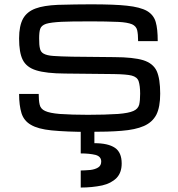

<svg xmlns="http://www.w3.org/2000/svg" viewBox="-20 -593 816 879"><path d="M215.8 3.9Q153.8 -2.4 121.6 -21.5Q89.8 -39.6 78.6 -74.2Q67.4 -110.8 67.4 -163.1H157.2Q157.2 -131.8 161.6 -113.8Q166 -94.2 186.5 -85Q207 -75.2 253.4 -71.3Q309.1 -67.4 382.8 -67.4Q460.9 -67.4 520.5 -71.3Q569.3 -75.2 590.8 -85Q611.8 -94.2 617.2 -113.8Q621.6 -132.8 621.6 -164.1Q621.6 -199.7 614.7 -221.2Q607.9 -240.7 582.5 -247.1Q560.1 -252.9 501.5 -253.9L277.8 -256.3Q191.4 -256.8 146 -271Q101.1 -284.7 84 -319.3Q67.4 -352.1 67.4 -417Q67.4 -475.1 85.9 -508.3Q104 -540 143.1 -554.2Q179.7 -567.9 244.6 -570.8Q330.1 -573.2 395.5 -573.2Q505.9 -573.2 561 -566.9Q621.6 -560.5 652.8 -543Q683.6 -524.9 692.9 -492.2Q702.1 -460.9 702.1 -404.8H612.3Q612.3 -436.5 607.9 -455.1Q603.5 -473.1 584.5 -481.9Q562.5 -490.7 522 -492.7Q463.4 -495.1 400.4 -495.1Q296.9 -495.1 262.2 -493.2Q212.9 -490.7 190.9 -483.9Q169.4 -476.6 164.1 -460.9Q159.2 -446.8 159.2 -417Q159.2 -385.7 162.6 -372.6Q165.5 -355.5 179.2 -347.7Q194.3 -338.9 224.1 -336.9Q255.9 -334.5 310.5 -333.5L503.4 -331.5Q590.3 -331.1 635.7 -317.4Q680.7 -303.2 697.3 -268.1Q713.4 -232.4 713.4 -164.1Q713.4 -103 695.8 -67.9Q677.7 -33.2 638.7 -16.1Q599.6 1 536.1 5.9Q481 10.7 380.4 10.7Q285.2 10.7 215.8 3.9ZM349.6 187.5Q365.2 187.5 393.6 185.1Q415 182.6 429.2 173.8Q443.4 165 443.4 146.5Q443.4 123.5 417.5 116.2Q389.2 109.4 349.6 109.4V-31.2H412.1V62.5Q474.6 62.5 505.9 83.5Q537.1 104.5 537.1 155.3Q537.1 197.3 513.7 221.7Q488.8 246.6 447.8 255.9Q401.9 265.6 349.6 265.6Z"/></svg>

Font: Michroma+
Style: Regular
Weight: 400
Designer: beogot
Foundry: beogot
Version: Version